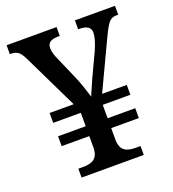

<svg xmlns="http://www.w3.org/2000/svg" viewBox="-131 -814 823 914"><g transform="rotate(-20 280.5 -357.0)"><path d="M126 0H441V-45H418C373 -45 339 -56 339 -116V-173H479V-223H339V-291H479V-341H354L472 -591C502 -653 514 -669 546 -669H555V-714H352V-669H355C397 -669 415 -656 415 -629C415 -612 407 -581 392 -547L337 -430C325 -402 306 -361 301 -346C293 -372 276 -426 257 -468L212 -571C201 -594 196 -614 196 -630C196 -657 213 -669 252 -669H259V-714H6V-669H9C46 -669 58 -655 77 -616L210 -341H88V-291H228V-223H88V-173H228V-112C226 -56 193 -45 149 -45H126Z"/></g></svg>

Font: Noto Serif Telugu Medium
Style: Regular
Weight: 500
Designer: Jelle Bosma - Monotype Design Team
Foundry: Monotype Imaging Inc.
Version: Version 2.005